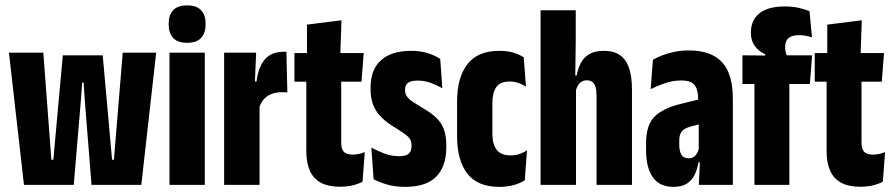

<svg xmlns="http://www.w3.org/2000/svg" viewBox="-20 -702 3388 729"><path d="M71 0 14 -502H144.5L175 -95.5H182.5L218.5 -492H370L405.5 -95.5H412.5L446 -502H573L516.5 0H327.5L302.5 -314L297.5 -388.5H292L286.5 -314L260 0Z M623.5 0V-502H757.5V0ZM690.5 -539.5Q654.5 -539.5 637.5 -558Q620.5 -576.5 620.5 -608V-613.5Q620.5 -645 637.5 -663.2Q654.5 -681.5 690.5 -681.5Q726.5 -681.5 743.5 -663.2Q760.5 -645 760.5 -613.5V-608Q760.5 -576.5 743.5 -558Q726.5 -539.5 690.5 -539.5Z M964.5 -294.5 917.5 -392.5H954Q960 -445 984.5 -475.2Q1009 -505.5 1058 -505.5Q1060 -505.5 1062 -505.5Q1064 -505.5 1067.5 -505L1071 -351Q1067.5 -351.5 1061.8 -351.8Q1056 -352 1050 -352Q1018 -352 996 -337.5Q974 -323 964.5 -294.5ZM831 0V-502H952.5L946.5 -358L965.5 -353V0Z M1270.5 7Q1226.5 7 1198.2 -8.2Q1170 -23.5 1156.5 -53.8Q1143 -84 1143 -128.5V-483H1275.5V-160.5Q1275.5 -136 1285.8 -125.5Q1296 -115 1320 -115Q1333 -115 1344 -117.8Q1355 -120.5 1365 -124.5L1356.5 -12Q1340.5 -3.5 1319 1.8Q1297.5 7 1270.5 7ZM1098 -392V-500.5H1361L1352.5 -392ZM1145.5 -492V-608.5L1276.5 -625L1272 -492Z M1518 7.5Q1479.5 7.5 1449.2 -1.5Q1419 -10.5 1398.5 -21.5L1390 -141.5Q1414.5 -128.5 1440 -118.8Q1465.5 -109 1497 -109Q1522.5 -109 1532.5 -119Q1542.5 -129 1542.5 -146V-151.5Q1542.5 -164 1536.8 -173.5Q1531 -183 1515.8 -194Q1500.5 -205 1472 -222.5Q1442.5 -241 1423.8 -261.2Q1405 -281.5 1396 -306.2Q1387 -331 1387 -363V-370Q1387 -437.5 1426.5 -473.2Q1466 -509 1541.5 -509Q1577 -509 1605.5 -499.8Q1634 -490.5 1651.5 -478L1659.5 -367Q1640 -378 1616.5 -387Q1593 -396 1564.5 -396Q1547.5 -396 1537.5 -392Q1527.5 -388 1522.8 -380.5Q1518 -373 1518 -362V-358Q1518 -345 1525.8 -334.8Q1533.5 -324.5 1548.2 -314.8Q1563 -305 1584 -292.5Q1615.5 -274.5 1635.5 -255.8Q1655.5 -237 1665 -212Q1674.5 -187 1674.5 -149.5V-140.5Q1674.5 -70 1636.2 -31.2Q1598 7.5 1518 7.5Z M1876 7.5Q1793 7.5 1754.2 -43Q1715.5 -93.5 1715.5 -185.5V-316Q1715.5 -408 1754.8 -458.5Q1794 -509 1876 -509Q1896 -509 1912.8 -506Q1929.5 -503 1943.5 -497.2Q1957.5 -491.5 1968.5 -484.5L1977 -373Q1963.5 -381.5 1948.8 -387Q1934 -392.5 1914.5 -392.5Q1879.5 -392.5 1864.5 -371.5Q1849.5 -350.5 1849.5 -311.5V-192.5Q1849.5 -154 1866 -133Q1882.5 -112 1918.5 -112Q1937.5 -112 1953.2 -117.5Q1969 -123 1981 -131.5L1972.5 -17.5Q1956 -6.5 1931 0.5Q1906 7.5 1876 7.5Z M2245 0V-338Q2245 -357.5 2241.5 -370.5Q2238 -383.5 2230 -390.2Q2222 -397 2208 -397Q2196.5 -397 2187.8 -391.5Q2179 -386 2173.8 -376.8Q2168.5 -367.5 2166 -355.5L2132.5 -415.5H2169.5Q2174.5 -441.5 2185.5 -462.8Q2196.5 -484 2217.5 -496.5Q2238.5 -509 2272.5 -509Q2310.5 -509 2334 -492.5Q2357.5 -476 2368.5 -443.5Q2379.5 -411 2379.5 -362V0ZM2032.5 0V-663H2166V-547L2164 -395.5L2167 -371.5V0Z M2633.5 0 2638 -101H2633V-302.5L2631 -323Q2631 -362 2617.2 -379.2Q2603.5 -396.5 2566.5 -396.5Q2535.5 -396.5 2505.2 -386.2Q2475 -376 2450.5 -363.5L2459 -475Q2475 -484.5 2495.5 -492.2Q2516 -500 2541.2 -505.2Q2566.5 -510.5 2595 -510.5Q2638.5 -510.5 2670.2 -499Q2702 -487.5 2722.5 -464.8Q2743 -442 2752.8 -407.2Q2762.5 -372.5 2762.5 -326.5V0ZM2537 7.5Q2484.5 7.5 2458.8 -28.8Q2433 -65 2433 -133V-157Q2433 -227.5 2465.5 -259.5Q2498 -291.5 2566.5 -308L2645.5 -327.5L2660 -236.5L2600.5 -221Q2579 -215 2569 -203.2Q2559 -191.5 2559 -169V-154Q2559 -128.5 2567 -114.8Q2575 -101 2595 -101Q2606.5 -101 2614.2 -106.2Q2622 -111.5 2627 -120.5Q2632 -129.5 2634 -141L2649.5 -85.5H2632Q2627.5 -59 2617.2 -38Q2607 -17 2587.8 -4.8Q2568.5 7.5 2537 7.5Z M2959 -677.5Q2989.5 -677.5 3013.5 -672Q3037.5 -666.5 3053.5 -659.5L3063 -560.5Q3053 -563.5 3040.8 -566Q3028.5 -568.5 3013.5 -568.5Q2996 -568.5 2984.2 -563.5Q2972.5 -558.5 2966.8 -548.5Q2961 -538.5 2961 -523.5V-522Q2961 -509.5 2964 -500.2Q2967 -491 2972 -481.5L2885.5 -482V-496Q2862.5 -505.5 2846.8 -526.2Q2831 -547 2831 -576.5V-578.5Q2831 -625.5 2863.5 -651.5Q2896 -677.5 2959 -677.5ZM2844.5 0V-454.5H2977V0ZM2799 -383V-492L2905 -491L2955.5 -492H3063.5L3055 -383Z M3246 7Q3202 7 3173.8 -8.2Q3145.5 -23.5 3132 -53.8Q3118.5 -84 3118.5 -128.5V-483H3251V-160.5Q3251 -136 3261.2 -125.5Q3271.5 -115 3295.5 -115Q3308.5 -115 3319.5 -117.8Q3330.5 -120.5 3340.5 -124.5L3332 -12Q3316 -3.5 3294.5 1.8Q3273 7 3246 7ZM3073.5 -392V-500.5H3336.5L3328 -392ZM3121 -492V-608.5L3252 -625L3247.5 -492Z"/></svg>

Font: Anek Latin Condensed
Style: Bold
Weight: 700
Width: 3
Designer: Yesha Goshar
Foundry: Ek Type
Version: Version 1.003